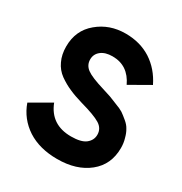

<svg xmlns="http://www.w3.org/2000/svg" viewBox="-170 -838 924 977"><g transform="rotate(30 291.5 -350.0)"><path d="M303.7 13.7Q200.2 13.7 128.9 -32.2Q57.6 -79.1 29.3 -159.2Q68.4 -181.6 147.5 -227.5Q188.5 -121.1 307.6 -121.1Q366.2 -121.1 392.6 -141.6Q419.9 -163.1 419.9 -195.3Q419.9 -232.4 386.7 -252.9Q353.5 -273.4 268.6 -296.9Q221.7 -310.5 189.5 -325.2Q157.2 -338.9 124 -362.3Q91.8 -385.7 75.2 -421.9Q57.6 -458 57.6 -505.9Q57.6 -600.6 126 -657.2Q193.4 -713.9 288.1 -713.9Q373 -713.9 437.5 -672.9Q502 -630.9 538.1 -556.6Q499 -534.2 421.9 -490.2Q379.9 -580.1 288.1 -580.1Q245.1 -580.1 220.7 -560.5Q196.3 -541 196.3 -509.8Q196.3 -476.6 223.6 -456.1Q251 -435.5 329.1 -412.1Q361.3 -402.3 377.9 -396.5Q393.6 -390.6 421.9 -378.9Q451.2 -368.2 466.8 -358.4Q482.4 -347.7 502 -331.1Q522.5 -314.5 532.2 -295.9Q543 -278.3 549.8 -252Q557.6 -226.6 557.6 -197.3Q557.6 -99.6 487.3 -43Q417 13.7 303.7 13.7Z"/></g></svg>

Font: LeFont
Style: Regular
Weight: 700
Designer: Leryon MEDIA
Version: Version 1.0